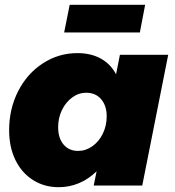

<svg xmlns="http://www.w3.org/2000/svg" viewBox="-20 -772 728 799"><path d="M18 -230Q18 -319 55.5 -392.5Q93 -466 158.5 -508.5Q224 -551 302 -551Q358 -551 399 -528.5Q440 -506 463 -463L479 -544H680L572 0H370L382 -59Q313 7 224 7Q164 7 117 -23Q70 -53 44 -106.5Q18 -160 18 -230ZM424 -288Q424 -332 401 -359Q378 -386 339 -386Q307 -386 280.5 -366.5Q254 -347 238 -314.5Q222 -282 222 -243Q222 -197 244.5 -170.5Q267 -144 305 -144Q337 -144 364.5 -163.5Q392 -183 408 -216Q424 -249 424 -288ZM270 -752H584L562 -637H247Z"/></svg>

Font: Gontserrat ExtraBold
Style: Italic
Weight: 800
Italic angle: -11.3°
Designer: Julieta Ulanovsky
Foundry: Julieta Ulanovsky
Version: Version 6.001